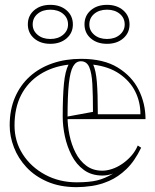

<svg xmlns="http://www.w3.org/2000/svg" viewBox="-20 -758 641 793"><path d="M315 -515Q408 -515 466.5 -479Q525 -443 553 -386.5Q581 -330 581 -266H255V-276L364 -296Q364 -364 361.5 -410.5Q359 -457 348.5 -481Q338 -505 314 -505Q294 -505 282 -484Q270 -463 264.5 -413.5Q259 -364 259 -276Q259 -239 267 -200Q275 -161 292 -127.5Q309 -94 336.5 -73.5Q364 -53 403 -53Q421 -53 442.5 -60Q464 -67 484.5 -81Q505 -95 522 -114Q539 -133 549 -157L563 -148Q536 -92 502 -59.5Q468 -27 431 -11Q394 5 359.5 10Q325 15 297 15Q228 15 176 -7.5Q124 -30 89.5 -67Q55 -104 37.5 -149.5Q20 -195 20 -240Q20 -305 42 -356Q64 -407 103.5 -442.5Q143 -478 197 -496.5Q251 -515 315 -515ZM40 -240Q40 -174 74 -121Q108 -68 166.5 -36.5Q225 -5 297 -5Q349 -5 381.5 -13Q414 -21 447 -41Q436 -37 425 -35Q414 -33 403 -33Q358 -33 326.5 -56Q295 -79 276 -116Q257 -153 248 -195Q239 -237 239 -276Q239 -359 244 -411.5Q249 -464 263 -491Q196 -483 145.5 -451Q95 -419 67.5 -366Q40 -313 40 -240ZM384 -286H560Q560 -337 538.5 -380Q517 -423 473.5 -453Q430 -483 365 -491Q376 -467 380 -420Q384 -373 384 -286ZM422 -738Q462.9 -738 489 -715.4Q515 -692.8 515 -657Q515 -622 489 -599.5Q462.9 -577 422 -577Q380.9 -577 354.9 -599.5Q329 -622 329 -657.5Q329 -693.1 354.9 -715.5Q380.9 -738 422 -738ZM422 -597Q454 -597 474.5 -614.2Q495 -631.4 495 -656.8Q495 -684 474.5 -701Q454 -718 422 -718Q389.7 -718 369.4 -701Q349 -684 349 -656.8Q349 -631.4 369.4 -614.2Q389.7 -597 422 -597ZM188 -738Q228.9 -738 255 -715.4Q281 -692.8 281 -657Q281 -622 255 -599.5Q228.9 -577 188 -577Q146.9 -577 120.9 -599.5Q95 -622 95 -657.5Q95 -693.1 120.9 -715.5Q146.9 -738 188 -738ZM188 -597Q220 -597 240.5 -614.2Q261 -631.4 261 -656.8Q261 -684 240.5 -701Q220 -718 188 -718Q155.7 -718 135.4 -701Q115 -684 115 -656.8Q115 -631.4 135.4 -614.2Q155.7 -597 188 -597Z"/></svg>

Font: Kalnia Glaze Thin
Style: Regular
Weight: 100
Version: Version 1.110